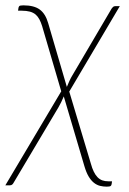

<svg xmlns="http://www.w3.org/2000/svg" viewBox="-47 -516 483 718"><path d="M292.5 95Q297.5 113.5 303.8 126.2Q310 139 318 147Q326 155 335.8 158.5Q345.5 162 358 162H372L370.5 172Q370 177 366.8 179.5Q363.5 182 352 182Q339 182 327 179Q315 176 304.2 167.5Q293.5 159 284.5 144Q275.5 129 268.5 105L191.5 -155.5Q187 -144.5 181.8 -133.8Q176.5 -123 171.5 -114.5L3.5 168Q2 171 -1.2 174Q-4.5 177 -10 177H-27L182 -174.5L110.5 -418.5Q106 -433 100.2 -443.8Q94.5 -454.5 86 -461.8Q77.5 -469 64.8 -472.5Q52 -476 34 -476H20.5L22 -486Q22.5 -490 25 -493Q27.5 -496 40.5 -496Q80.5 -496 101.8 -480.2Q123 -464.5 133 -430L203 -191Q207.5 -202.5 212.8 -213.8Q218 -225 223.5 -234L370.5 -484Q372.5 -486.5 375.5 -489.8Q378.5 -493 384 -493H401L212 -173.5Z"/></svg>

Font: Lato ExtraLight
Style: Italic
Weight: 275
Italic angle: -7°
Designer: Lukasz Dziedzic with Adam Twardoch and Botio Nikoltchev
Foundry: tyPoland Lukasz Dziedzic
Version: Version 2.015; 2015-08-06; http://www.latofonts.com/